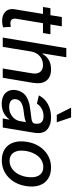

<svg xmlns="http://www.w3.org/2000/svg" viewBox="662 -1484 834 2197"><g transform="rotate(90 1078.5 -385.0)"><path d="M371.4 -545.5 357.6 -460.2H245L195 -160.2Q191.1 -142 193.4 -129.1Q195.7 -116.1 199.8 -108Q203.8 -99.8 212.2 -95.2Q220.5 -90.6 229 -89Q237.6 -87.4 248.9 -87.4Q262.4 -87.4 286.6 -92L292.3 -4.3Q258.5 6.7 220.2 7.1Q188.2 7.8 161.4 -1.2Q134.6 -10.3 115.4 -27.9Q96.2 -45.5 88.1 -73.9Q79.9 -102.3 85.9 -138.1L139.2 -460.2H59.7L73.5 -545.5H153.1L174.7 -676.1H280.9L259.2 -545.5Z M568.9 -323.9 515.6 0H409.4L530.2 -727.3H634.9L590.2 -456.7H596.9Q652.7 -552.6 774.5 -552.6Q860.4 -552.6 902 -499.8Q943.5 -447.1 927.6 -346.9L869.3 0H763.1L818.5 -334.2Q828.5 -393.8 803.1 -427.2Q777.7 -460.6 723 -460.6Q665.1 -460.6 622.7 -424.2Q580.3 -387.8 568.9 -323.9Z M1168.3 12.1Q1115.8 12.1 1077.6 -6.9Q1039.4 -25.9 1021 -64.1Q1002.5 -102.3 1011 -154.1Q1017 -190 1033.9 -217.3Q1050.8 -244.7 1072.4 -261.4Q1094.1 -278.1 1125.2 -290Q1156.2 -301.8 1183.9 -307.4Q1211.6 -312.9 1247.5 -317.1Q1330.3 -327.1 1339.1 -328.5Q1376.8 -335.2 1387.4 -350.1Q1392 -356.9 1393.8 -366.5V-369Q1401.3 -415.8 1380.1 -441.2Q1359 -466.6 1308.6 -466.6Q1258.9 -466.6 1221.9 -444.8Q1185 -422.9 1166.2 -390.6L1071 -413.4Q1107.6 -484 1173.8 -518.3Q1240.1 -552.6 1319.6 -552.6Q1348.4 -552.6 1374.3 -548.3Q1400.2 -544 1427.4 -531.1Q1454.5 -518.1 1472.5 -497.9Q1490.4 -477.6 1498.4 -442.6Q1506.4 -407.7 1498.9 -362.2L1438.9 0H1335.2L1348 -74.6H1343.8Q1333.1 -58.2 1317.3 -43.7Q1301.5 -29.1 1280 -16.2Q1258.5 -3.2 1229.6 4.4Q1200.6 12.1 1168.3 12.1ZM1204.5 -73.2Q1268.5 -73.2 1312.7 -109.6Q1356.9 -146 1365.4 -196.7L1377.1 -267Q1373.6 -263.8 1366.5 -261Q1359.4 -258.2 1348 -255.3Q1336.6 -252.5 1327.8 -250.7Q1318.9 -248.9 1303.4 -246.4Q1288 -244 1281.1 -243.1Q1274.1 -242.2 1258.5 -240.1Q1242.9 -237.9 1241.5 -237.9Q1216.3 -234.7 1196.4 -229Q1176.5 -223.4 1158.6 -213.8Q1140.6 -204.2 1129.4 -188.7Q1118.3 -173.3 1115.1 -152.7Q1108.7 -114.3 1133.3 -93.8Q1158 -73.2 1204.5 -73.2ZM1293.7 -618.3 1211.6 -782H1323.5L1378.6 -618.3Z M1813.2 11Q1736.2 11 1683.4 -24.7Q1630.7 -60.4 1609.6 -125.2Q1588.4 -190 1602.3 -274.9Q1622.5 -400.6 1703.3 -476.6Q1784.1 -552.6 1897.7 -552.6Q1974.8 -552.6 2027.5 -516.9Q2080.3 -481.2 2101.4 -416.2Q2122.5 -351.2 2108.7 -265.6Q2088.1 -140.6 2007.3 -64.8Q1926.5 11 1813.2 11ZM1819.2 -78.1Q1868.6 -78.1 1908.2 -105.5Q1947.8 -132.8 1971.4 -176.5Q1995 -220.2 2003.9 -274.9Q2008.2 -305.8 2008 -333.8Q2007.8 -361.9 1999.8 -385.7Q1991.8 -409.4 1978.3 -426.8Q1964.8 -444.2 1942.6 -454Q1920.5 -463.8 1891.7 -463.8Q1854.4 -463.8 1822.3 -448Q1790.1 -432.2 1767.2 -404.8Q1744.3 -377.5 1729 -342.2Q1713.8 -306.8 1707 -266Q1702.8 -235.1 1702.9 -207.2Q1703.1 -179.3 1711.1 -155.7Q1719.1 -132.1 1732.6 -114.9Q1746.1 -97.7 1768.3 -87.9Q1790.5 -78.1 1819.2 -78.1Z"/></g></svg>

Font: Karasuma Gothic
Style: Medium Italic
Weight: 500
Italic angle: 9.39998°
Designer: Rasmus Andersson / Ryoko Nishizuka
Foundry: Genbu
Version: Version 1.00